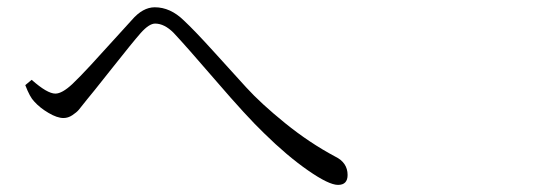

<svg xmlns="http://www.w3.org/2000/svg" viewBox="-20 -609 1540 530"><path d="M74.2 -329.1Q62.5 -340.8 49.8 -374L67.4 -388.7Q110.4 -350.6 132.8 -350.6Q151.4 -350.6 179.7 -377Q199.2 -395.5 230 -428.7Q260.7 -461.9 295.9 -501Q331.1 -540 343.8 -553.7Q374 -588.9 407.2 -588.9Q450.2 -588.9 487.3 -552.7Q516.6 -525.4 567.9 -468.8Q619.1 -412.1 659.7 -367.7Q700.2 -323.2 767.1 -269Q834 -214.8 905.3 -176.8Q939.5 -160.2 939.5 -126Q939.5 -98.6 913.1 -98.6Q887.7 -98.6 830.1 -138.7Q772.5 -178.7 709 -241.2Q661.1 -287.1 576.7 -385.3Q492.2 -483.4 459 -518.6Q433.6 -543.9 408.2 -543.9Q391.6 -543.9 368.2 -517.6Q346.7 -493.2 287.6 -418.5Q228.5 -343.8 220.7 -335Q203.1 -312.5 197.3 -305.7Q191.4 -298.8 179.7 -291Q168 -283.2 155.3 -283.2Q137.7 -283.2 113.8 -297.4Q89.8 -311.5 74.2 -329.1Z"/></svg>

Font: Bpmf Zihi Serif Light
Style: Light
Weight: 300
Foundry: But Ko
Version: Version 1.320